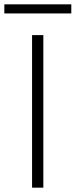

<svg xmlns="http://www.w3.org/2000/svg" viewBox="-62 -866 349 886"><path d="M138 -704V0H86V-704ZM267 -846V-804H-42V-846Z"/></svg>

Font: Prodigy Sans Light
Style: Regular
Weight: 300
Designer: Wei Huang
Foundry: Wei Huang
Version: Version 1.003; ttfautohint (v1.8.3)